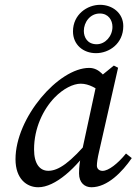

<svg xmlns="http://www.w3.org/2000/svg" viewBox="-20 -772 572 805"><path d="M140.3 13.1C211.2 13.1 300 -66.5 369.7 -169.8L360.8 -192.1C274.1 -88.7 224.4 -55.9 182.7 -55.9C146.8 -55.9 122.8 -84.8 122.8 -145.8C122.8 -234.3 160.7 -312.9 208.7 -362.8C245.3 -400.4 286.8 -421.1 318.6 -421.1C353.4 -421.1 387.2 -400.3 412.1 -379.5L449 -405.1C422.9 -450.8 396.7 -487.3 353.8 -487.3C225.3 -487.3 45 -278.6 45 -104.5C45 -22 92.1 13.1 140.3 13.1ZM363.2 13.1C430.4 13.1 492.6 -51.1 532.5 -109.2L508.3 -128.3C473.4 -85.4 434.8 -55.6 410 -55.6C397 -55.6 386.2 -63.5 386.2 -77.5C386.2 -89.5 389.2 -110.3 395.1 -135.1L475.1 -488L457.2 -497.1L389.2 -441.8L321.4 -127.7C314.4 -94.8 311.4 -73.7 311.4 -44.8C311.4 -5.2 335.6 13.1 363.2 13.1ZM382.5 -549.1C437.8 -549.1 496.9 -589.2 496.9 -662.5C496.9 -717.7 450.8 -751.8 399.5 -751.8C346.1 -751.8 286 -711.6 286 -640.4C286 -584.2 329.2 -549.1 382.5 -549.1ZM385.4 -586.5C346.6 -586.5 331.5 -615.4 331.5 -642.5C331.5 -678.5 357.5 -715.4 398.5 -715.4C434.5 -715.4 451.5 -687.4 451.5 -659.4C451.5 -620.4 421.5 -586.5 385.4 -586.5Z"/></svg>

Font: Source Serif Variable
Style: Italic
Weight: 389
Italic angle: -12°
Designer: Frank Grießhammer
Foundry: Adobe Systems Incorporated
Version: Version 3.001;hotconv 1.0.111;makeotfexe 2.5.65597